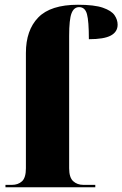

<svg xmlns="http://www.w3.org/2000/svg" viewBox="-20 -788 515 808"><path d="M3 0V-10H30Q56 -10 72.5 -25Q89 -40 89 -80V-565Q89 -661 141 -714.5Q193 -768 308 -768Q377 -768 413 -755.5Q449 -743 462 -724Q475 -705 475 -684Q475 -654 446.5 -638.5Q418 -623 354 -623Q354 -699 346 -728.5Q338 -758 313 -758Q291 -758 281 -732Q271 -706 271 -637V-80Q271 -41 288 -25.5Q305 -10 331 -10H381V0Z"/></svg>

Font: Noto Serif Display SemiCondensed Black
Style: Regular
Weight: 900
Width: 4
Designer: Monotype Design Team
Foundry: Monotype Imaging Inc.
Version: Version 2.009